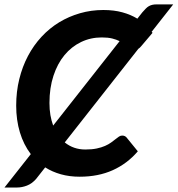

<svg xmlns="http://www.w3.org/2000/svg" viewBox="-35 -778 790 854"><path d="M639.5 -636.5 643.5 -632 593 -572.5Q587 -565 580.5 -561L253 -144.5Q292 -113 344.5 -113Q373.5 -113 395 -117.5Q416.5 -122 432.2 -129Q448 -136 459 -144Q470 -152 478.8 -159Q487.5 -166 494.2 -170.5Q501 -175 508.5 -175Q515.5 -175 520.2 -172.5Q525 -170 527.5 -167L578 -105Q531 -50 466.5 -21Q402 8 319.5 8Q274 8 235.8 -2.8Q197.5 -13.5 166 -33.5L125.5 18Q107 39 84.8 47.5Q62.5 56 41.5 56H-15L102 -92.5Q70 -134.5 53.5 -189.2Q37 -244 37 -308Q37 -370.5 50.8 -426.2Q64.5 -482 89.5 -529.2Q114.5 -576.5 149.8 -614.5Q185 -652.5 228.2 -678.8Q271.5 -705 321 -719.2Q370.5 -733.5 424.5 -733.5Q472 -733.5 509.2 -723.2Q546.5 -713 576 -695L598 -723Q606.5 -732.5 613.2 -739.5Q620 -746.5 627 -750.5Q634 -754.5 642.2 -756.5Q650.5 -758.5 662 -758.5H735.5ZM185 -320Q185 -291 189.2 -266Q193.5 -241 201.5 -219.5L497 -595Q483 -602 464 -606.8Q445 -611.5 417.5 -611.5Q368 -611.5 325.5 -591Q283 -570.5 251.8 -532.8Q220.5 -495 202.8 -441Q185 -387 185 -320Z"/></svg>

Font: Lato Heavy
Style: Italic
Weight: 800
Italic angle: -7°
Designer: Lukasz Dziedzic
Foundry: tyPoland Lukasz Dziedzic
Version: Version 2.007; 2014-02-27